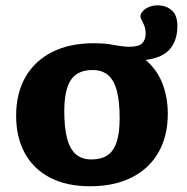

<svg xmlns="http://www.w3.org/2000/svg" viewBox="-20 -668 685 702"><path d="M314.5 -85Q349 -85 372 -99.8Q395 -114.5 406.2 -147.8Q417.5 -181 417.5 -235.5Q417.5 -297 407.2 -336Q397 -375 375 -393.5Q353 -412 318.5 -412Q283.5 -412 260.8 -397.2Q238 -382.5 226.5 -349.2Q215 -316 215 -261.5Q215 -200.5 225.5 -161.2Q236 -122 258 -103.5Q280 -85 314.5 -85ZM628.5 -572.5Q628.5 -517.5 598.5 -485.5Q568.5 -453.5 503 -448V-456.5Q550 -420.5 571.8 -367.8Q593.5 -315 593.5 -252Q593.5 -170 559.2 -110.5Q525 -51 461.2 -19Q397.5 13 309.5 13Q224 13 163.8 -18Q103.5 -49 71.2 -107.2Q39 -165.5 39 -245Q39 -327 73.2 -386.5Q107.5 -446 171.2 -478Q235 -510 323.5 -510Q354 -510 376.5 -506.8Q399 -503.5 417 -500.2Q435 -497 452 -497Q487.5 -497 500 -510Q512.5 -523 512.5 -544.5Q512.5 -561 508 -573Q503.5 -585 498.5 -593.5Q493.5 -602 493.5 -606.5Q494 -624 512.8 -636.2Q531.5 -648.5 555.5 -648.5Q586.5 -648.5 607.5 -630.8Q628.5 -613 628.5 -572.5Z"/></svg>

Font: Newsreader 9pt
Style: Bold
Weight: 700
Designer: Hugues Gentile
Foundry: Production Type
Version: Version 1.003